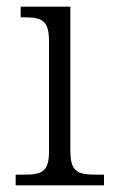

<svg xmlns="http://www.w3.org/2000/svg" viewBox="-20 -556 342 576"><path d="M27 0H292V-32H272C213 -32 191 -39 191 -105V-536H42V-504H52C103 -504 127 -497 127 -433V-102C127 -38 104 -32 47 -32H27Z"/></svg>

Font: Noto Serif Light
Style: Regular
Weight: 300
Designer: Monotype Design Team
Foundry: Monotype Imaging Inc.
Version: Version 2.013